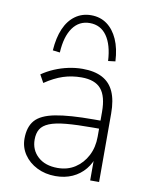

<svg xmlns="http://www.w3.org/2000/svg" viewBox="-84 -800 682 870"><g transform="rotate(10 257.0 -365.0)"><path d="M231 8Q184 8 146 -11Q108 -30 86 -62.5Q64 -95 64 -135Q64 -189 90.5 -219.5Q117 -250 181.5 -262.5Q246 -275 359 -275H400V-238H361Q287 -238 238 -233.5Q189 -229 161 -217.5Q133 -206 121.5 -187Q110 -168 110 -139Q110 -91 143.5 -60.5Q177 -30 234 -30Q280 -30 314.5 -52.5Q349 -75 369 -113.5Q389 -152 389 -201V-315Q389 -387 361 -420Q333 -453 271 -453Q226 -453 186.5 -440Q147 -427 104 -398L84 -434Q110 -452 140.5 -465Q171 -478 204 -485Q237 -492 269 -492Q324 -492 360 -473Q396 -454 413.5 -415Q431 -376 431 -315V0H390V-121H401Q391 -81 367 -52Q343 -23 308.5 -7.5Q274 8 231 8ZM154 -547 121 -551Q125 -610 143 -651.5Q161 -693 192.5 -715.5Q224 -738 265 -738Q307 -738 338 -715.5Q369 -693 387.5 -651.5Q406 -610 409 -551L376 -547Q372 -621 343.5 -661.5Q315 -702 265 -702Q216 -702 187 -661.5Q158 -621 154 -547Z"/></g></svg>

Font: Nunito Sans 12pt ExtraLight
Style: Regular
Weight: 200
Version: Version 3.101;gftools[0.9.27]